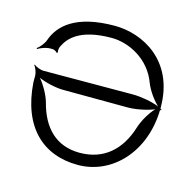

<svg xmlns="http://www.w3.org/2000/svg" viewBox="-81 -578 691 676"><g transform="rotate(15 264.5 -240.5)"><path d="M12 -347 14 -344C23 -350 43 -358 58 -358H67C73 -358 82 -353 84 -349L88 -351C86 -355 87 -368 90 -373C105 -405 141 -450 258 -450C322 -450 399 -411 428 -332C438 -306 459 -277 478 -259C452 -270 410 -277 381 -277L56 -276C45 -276 27 -283 21 -289L19 -287C25 -281 32 -263 32 -252V-228C43 -68 130 13 258 13C382 13 485 -94 488 -250C489 -249 490 -249 491 -248L493 -251C491 -252 490 -253 488 -254V-258C488 -429 359 -494 258 -494C117 -494 60 -441 40 -383C35 -369 21 -353 12 -347ZM50 -249C74 -238 114 -229 140 -229L376 -228C404 -228 445 -236 471 -247C452 -227 433 -194 425 -168C398 -81 340 -30 253 -30C166 -30 115 -85 93 -170C86 -196 67 -229 50 -249Z"/></g></svg>

Font: Armata Saber
Style: Rg
Weight: 400
Designer: Jasper
Foundry: Cannot Into Space Fonts
Version: Version 0.970